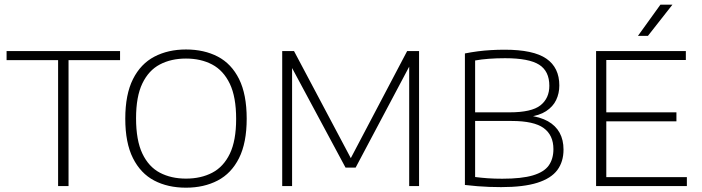

<svg xmlns="http://www.w3.org/2000/svg" viewBox="-20 -820 3092 846"><path d="M236 0V-555H9V-595H509V-555H282V0Z M799.5 7Q719.5 7 659.5 -24.5Q599.5 -56 565.8 -123.2Q532 -190.5 532 -297Q532 -404 566 -471.5Q600 -539 660.5 -570.5Q721 -602 799.5 -602Q879.5 -602 939.8 -570.5Q1000 -539 1033.5 -471.5Q1067 -404 1067 -297Q1067 -190.5 1033.2 -123.2Q999.5 -56 939 -24.5Q878.5 7 799.5 7ZM799.5 -33Q865.5 -33 915.2 -59Q965 -85 992.8 -142.8Q1020.5 -200.5 1020.5 -296Q1020.5 -393 992.5 -451.2Q964.5 -509.5 914.8 -535.8Q865 -562 799.5 -562Q734 -562 684.5 -536Q635 -510 607.2 -452.2Q579.5 -394.5 579.5 -299Q579.5 -202 607.2 -143.5Q635 -85 684.5 -59Q734 -33 799.5 -33Z M1223.5 0V-595H1275.5L1533 -109.5H1518.5L1774 -595H1826.5V0H1783V-556.5H1799L1547 -81.5H1502.5L1247.5 -556.5H1267V0Z M2188 4.5Q2161 4.5 2135.5 3.5Q2110 2.5 2084 0.5Q2058 -1.5 2028.5 -5V-584.5Q2056 -590 2084.8 -593.8Q2113.5 -597.5 2143 -599.2Q2172.5 -601 2203.5 -601Q2330.5 -601 2387.5 -561.5Q2444.5 -522 2444.5 -443.5Q2444.5 -408.5 2430.5 -379.2Q2416.5 -350 2386.2 -330.2Q2356 -310.5 2307 -304.5L2309 -311Q2360 -305 2394.2 -285.8Q2428.5 -266.5 2445.8 -235Q2463 -203.5 2463 -161Q2463 -107.5 2435.8 -70.8Q2408.5 -34 2348 -14.8Q2287.5 4.5 2188 4.5ZM2193 -32.5Q2278.5 -32.5 2328 -47.2Q2377.5 -62 2398 -91Q2418.5 -120 2418.5 -163Q2418.5 -224.5 2375.5 -255.8Q2332.5 -287 2234.5 -287H2065V-325H2225Q2322.5 -325 2361.5 -356Q2400.5 -387 2400.5 -442Q2400.5 -506.5 2355.5 -535Q2310.5 -563.5 2205.5 -563.5Q2168 -563.5 2134.2 -561Q2100.5 -558.5 2073.5 -553.5V-40Q2101.5 -36.5 2129.8 -34.5Q2158 -32.5 2193 -32.5Z M2606.5 0V-595H3002V-555.5H2651.5V-39.5H3006.5V0ZM2634 -285.5V-325H2960.5V-285.5ZM2791 -662 2890 -799.5H2943L2835 -662Z"/></svg>

Font: Encode Sans SC SemiExpanded ExtraLight
Style: Regular
Weight: 250
Width: 6
Designer: Multiple Designers
Foundry: Impallari Type
Version: Version 3.002